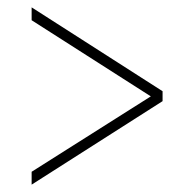

<svg xmlns="http://www.w3.org/2000/svg" viewBox="-20 -619 505 522"><path d="M66 -117 422 -344V-371L66 -599V-564L390 -357L66 -152Z"/></svg>

Font: Noto Serif Condensed Thin
Style: Italic
Weight: 100
Width: 3
Italic angle: -12°
Designer: Monotype Design Team
Foundry: Monotype Imaging Inc.
Version: Version 2.013